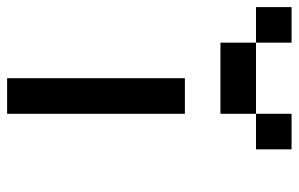

<svg xmlns="http://www.w3.org/2000/svg" viewBox="-170 -770 840 540"><g transform="rotate(90 250.0 -500.0)"><path d="M0 -800V-900H100V-800ZM100 -700V-800H300V-700ZM200 -100V-600H300V-100ZM300 -800V-900H400V-800Z"/></g></svg>

Font: GalmuriMono9 Regular
Style: Regular
Weight: 400
Designer: Lee Minseo (quiple)
Version: Version 2.399;hotconv 1.1.1;makeotfexe 2.6.0 DEVELOPMENT